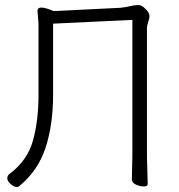

<svg xmlns="http://www.w3.org/2000/svg" viewBox="-20 -731 713 763"><path d="M504 -18 506 -107V-652L191 -637V-355Q191 -234 160.5 -142.5Q130 -51 56 9Q53 12 44.5 12Q36 12 22.5 0.5Q9 -11 9 -22.5Q9 -34 18 -40Q89 -93 111 -172.5Q133 -252 133 -353V-638L129 -687Q129 -701 144.5 -701Q160 -701 193 -687L458 -700Q479 -702 497 -706.5Q515 -711 527.5 -711Q540 -711 550 -703Q574 -684 574 -666Q574 -658 569 -644Q564 -630 564 -619V-106L567 0Q567 10 551.5 10Q536 10 520 2.5Q504 -5 504 -18Z"/></svg>

Font: LXGW WenKai Lite Light
Style: Regular
Weight: 300
Designer: LXGW / Fontworks Inc.
Foundry: LXGW / Fontworks Inc.
Version: Version 1.511; March 25, 2025